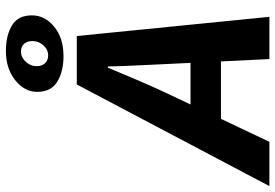

<svg xmlns="http://www.w3.org/2000/svg" viewBox="-223 -771 932 650"><g transform="rotate(-90 243.0 -446.0)"><path d="M-62 0 282 -652H446L511 0H368L351 -353Q349 -402 346.5 -449Q344 -496 343 -547H339Q318 -497 298 -449.5Q278 -402 255 -353L88 0ZM109 -164 134 -267H432L408 -164ZM378 -697Q326 -697 291.5 -718Q257 -739 257 -786Q257 -829 296.5 -860.5Q336 -892 395 -892Q448 -892 482 -871.5Q516 -851 516 -804Q516 -760 477.5 -728.5Q439 -697 378 -697ZM380 -749Q400 -749 414.5 -765Q429 -781 429 -802Q429 -820 419.5 -830.5Q410 -841 393 -841Q374 -841 359 -825Q344 -809 344 -788Q344 -770 354 -759.5Q364 -749 380 -749Z"/></g></svg>

Font: Source Sans 3 ExtraLight
Style: Bold Italic
Weight: 700
Italic angle: -11°
Version: Version 3.052;hotconv 1.1.0;makeotfexe 2.6.0